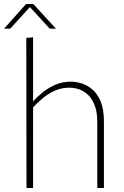

<svg xmlns="http://www.w3.org/2000/svg" viewBox="-50 -937 618 957"><path d="M81 -748 115 -751V-433H116Q135 -454 162.5 -476.5Q190 -499 225.5 -514.5Q261 -530 305 -530Q327 -530 355 -522Q383 -514 409 -492.5Q435 -471 451.5 -432Q468 -393 468 -330V0H435V-326Q435 -379 421.5 -413Q408 -447 387 -466Q366 -485 342 -492.5Q318 -500 296 -500Q255 -500 221 -484Q187 -468 160.5 -445.5Q134 -423 115 -402V0H82ZM-30 -794 80 -917H116L229 -794H198L99 -902L1 -794Z"/></svg>

Font: Murecho ExtraLight
Style: Regular
Weight: 200
Designer: Neil Summerour
Foundry: Positype
Version: Version 1.010; ttfautohint (v1.8.3)